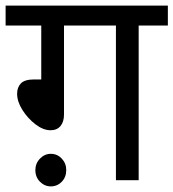

<svg xmlns="http://www.w3.org/2000/svg" viewBox="-20 -642 618 684"><path d="M208 -551V-234Q208 -208 195.5 -193Q183 -178 160 -178Q134 -178 106.5 -199Q79 -220 60 -250Q41 -280 41 -308Q41 -331 54.5 -345Q68 -359 102 -359H127V-551H0V-622H578V-551H474V0H393V-551ZM106 -36Q106 -60 122.5 -77Q139 -94 161 -94Q184 -94 200 -77Q216 -60 216 -36Q216 -11 200 5.5Q184 22 161 22Q139 22 122.5 5.5Q106 -11 106 -36Z"/></svg>

Font: RS Noto Sans
Style: Regular
Weight: 400
Designer: Monotype Design Team
Foundry: Monotype Imaging Inc.
Version: Version 3.10